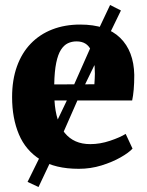

<svg xmlns="http://www.w3.org/2000/svg" viewBox="-20 -666 589 770"><path d="M296 11Q201 11 142 -25.8Q83 -62.5 55.8 -127.2Q28.5 -192 28.5 -276.5Q28.5 -345.5 48 -399.8Q67.5 -454 103.5 -491.2Q139.5 -528.5 189.8 -548Q240 -567.5 301.5 -567.5Q407.5 -567.5 462 -514.2Q516.5 -461 518.5 -365.5Q518.5 -331.5 516.2 -306.5Q514 -281.5 510 -263H198.5Q201 -220 211.5 -187.2Q222 -154.5 240 -132.5Q258 -110.5 283.5 -99.2Q309 -88 342 -88Q381.5 -88 421.5 -101.5Q461.5 -115 484 -129L511.5 -70Q496.5 -53.5 463.5 -34.8Q430.5 -16 387 -2.5Q343.5 11 296 11ZM197.5 -327.5 358.5 -328Q359 -339 359.8 -349.5Q360.5 -360 360.5 -370.5Q360.5 -430.5 344.5 -465.2Q328.5 -500 287 -500Q268 -500 252.2 -492.5Q236.5 -485 224.5 -466.5Q212.5 -448 205.5 -414.2Q198.5 -380.5 197.5 -327.5ZM134.5 84 90.5 63.5 140 -37 260 -288 374 -545.5 421.5 -646 465 -624 416 -523 295 -273.5 182 -16.5Z"/></svg>

Font: Merriweather 24pt Black
Style: Regular
Weight: 900
Designer: Eben Sorkin
Foundry: Eben Sorkin
Version: Version 2.100